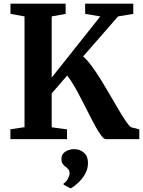

<svg xmlns="http://www.w3.org/2000/svg" viewBox="-20 -763 784 1053"><path d="M37 0V-54L114.5 -65.5V-673L37.5 -687V-743H340V-687L263.5 -673V-337.5L530 -673L447 -687V-743H711V-687L627.5 -673L436 -453.5Q459 -433.5 484.2 -399Q509.5 -364.5 535.2 -322.8Q561 -281 585.5 -238.5Q610 -196 632 -159Q654 -122 671.2 -96.8Q688.5 -71.5 699 -65L744 -53.5V0H560.5Q550 0 535.8 -18.8Q521.5 -37.5 504.2 -68.5Q487 -99.5 467.8 -137.8Q448.5 -176 428.2 -215.2Q408 -254.5 388 -289.5Q368 -324.5 348.5 -349L263.5 -250.5V-65L347.5 -53.5V0ZM462.5 131.5Q462.5 164.5 445.8 192.8Q429 221 407 241Q385 261 368.5 270H367L329.5 250.5L328 244Q341.5 237 351.5 218.8Q361.5 200.5 361.5 188.5Q361.5 173 355 165.5Q348.5 158 340 152Q331.5 146 324.2 136.2Q317 126.5 317 109Q317 89 328.5 77.2Q340 65.5 355.8 60.2Q371.5 55 382.5 55H385.5Q419.5 55 441.2 75.2Q463 95.5 462.5 131.5Z"/></svg>

Font: Merriweather 36pt
Style: Bold
Weight: 700
Designer: Eben Sorkin
Foundry: Eben Sorkin
Version: Version 2.100